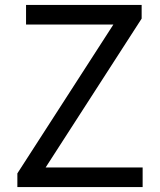

<svg xmlns="http://www.w3.org/2000/svg" viewBox="-20 -754 643 774"><path d="M50 0V-55L437 -655H85V-734H551V-679L164 -79H555V0Z"/></svg>

Font: Source Han Sans SC
Style: Regular
Weight: 400
Designer: Ryoko NISHIZUKA 西塚涼子 (kana, bopomofo & ideographs); Paul D. Hunt (Latin, Greek & Cyrillic); Sandoll Communications 산돌커뮤니
Foundry: Adobe
Version: Version 2.002;hotconv 1.0.116;makeotfexe 2.5.65601; ttfautoh